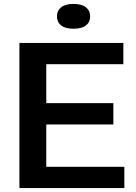

<svg xmlns="http://www.w3.org/2000/svg" viewBox="-20 -959 696 979"><path d="M216 -108.5H614V0H79V-740H609V-631.5H216V-433H558V-324.5H216ZM270.5 -875.5Q270.5 -905 292 -922Q313.5 -939 355 -939Q396.5 -939 418 -922Q439.5 -905 439.5 -875.5Q439.5 -846 418.2 -829.2Q397 -812.5 355 -812.5Q313 -812.5 291.8 -829.2Q270.5 -846 270.5 -875.5Z"/></svg>

Font: Encode Sans Semi Expanded SmBd
Style: Regular
Weight: 600
Width: 6
Designer: Multiple Designers
Foundry: Impallari Type
Version: Version 2.000